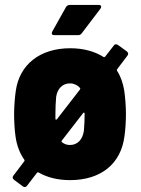

<svg xmlns="http://www.w3.org/2000/svg" viewBox="-20 -720 569 776"><path d="M379 -700H262C256 -700 250 -697 247 -692L191 -592C187 -584 190 -578 199 -578H296C302 -578 306 -580 310 -585L386 -685C388 -688 389 -690 389 -693C389 -697 386 -700 379 -700ZM454 -441 495 -495C497 -498 498 -501 498 -503C498 -506 496 -509 493 -512L457 -538C454 -540 451 -541 449 -541C445 -541 442 -539 440 -536L405 -491C403 -489 401 -488 398 -490C363 -512 318 -525 264 -525C140 -525 59 -458 44 -354C40 -328 37 -289 37 -259C37 -231 39 -193 43 -167C48 -132 60 -100 78 -75C80 -72 80 -71 78 -68L34 -10C29 -3 31 2 37 7L72 33C75 35 77 36 80 36C83 36 87 34 89 31L129 -21C131 -24 133 -24 136 -23C170 -3 213 8 263 8C389 8 469 -59 483 -169C487 -195 489 -232 489 -260C489 -290 486 -328 482 -355C477 -384 468 -411 453 -434C452 -437 452 -438 454 -441ZM204 -259C204 -283 205 -307 207 -329C212 -361 232 -383 263 -383C279 -383 293 -376 303 -365C305 -363 305 -361 303 -358L210 -238C207 -235 204 -236 204 -240ZM319 -191C314 -157 294 -134 263 -134C250 -134 239 -138 231 -145C228 -147 228 -149 230 -152L316 -263C319 -266 322 -265 322 -261V-259C322 -236 321 -212 319 -191Z"/></svg>

Font: Barlow Semi Condensed ExtraBold
Style: Regular
Weight: 800
Width: 4
Designer: Jeremy Tribby
Foundry: Tribby Type
Version: Version 1.422;hotconv 1.0.109;makeotfexe 2.5.65596